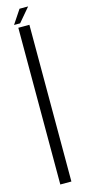

<svg xmlns="http://www.w3.org/2000/svg" viewBox="-135 -900 414 929"><g transform="rotate(-15 72.0 -436.0)"><path d="M43 0H98.5V-785H43ZM26.5 -803.5H57L115.5 -872.5H72.5Z"/></g></svg>

Font: Anybody Condensed Light
Style: Regular
Weight: 300
Width: 3
Designer: Tyler Finck
Foundry: Etcetera Type Company
Version: Version 1.113;gftools[0.9.25]